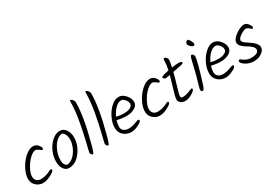

<svg xmlns="http://www.w3.org/2000/svg" viewBox="23 -1659 3557 2518"><g transform="rotate(-30 1801.0 -399.5)"><path d="M305 -502Q349 -502 376.5 -470.5Q404 -439 404 -419Q404 -399 392 -399Q380 -399 354.5 -420.5Q329 -442 309 -442Q269 -442 218 -393Q167 -344 131.5 -276Q96 -208 96 -165.5Q96 -123 119.5 -99.5Q143 -76 185.5 -76Q228 -76 265 -88Q302 -100 323.5 -111.5Q345 -123 355 -123Q369 -123 369 -107Q369 -86 303 -51.5Q237 -17 181.5 -17Q126 -17 80.5 -57.5Q35 -98 35 -162.5Q35 -227 76 -307.5Q117 -388 181.5 -445Q246 -502 305 -502Z M716 -457Q633 -441 580 -350Q527 -259 527 -160Q527 -85 578 -67Q634 -73 680 -120.5Q726 -168 749.5 -228Q773 -288 773 -334Q773 -380 757.5 -412.5Q742 -445 716 -457ZM832 -337Q832 -219 755 -118Q678 -17 577 -17Q527 -17 497 -62Q467 -107 467 -178.5Q467 -250 500 -325.5Q533 -401 590.5 -451.5Q648 -502 706.5 -502Q765 -502 798.5 -452.5Q832 -403 832 -337Z M1082 -720Q1082 -506 982 -136Q950 -17 936 -17Q926 -17 915 -31.5Q904 -46 904 -57Q904 -68 934 -186.5Q964 -305 994 -469.5Q1024 -634 1024 -757Q1024 -772 1026 -777Q1028 -782 1037.5 -782Q1047 -782 1064.5 -761.5Q1082 -741 1082 -720Z M1315 -720Q1315 -506 1215 -136Q1183 -17 1169 -17Q1159 -17 1148 -31.5Q1137 -46 1137 -57Q1137 -68 1167 -186.5Q1197 -305 1227 -469.5Q1257 -634 1257 -757Q1257 -772 1259 -777Q1261 -782 1270.5 -782Q1280 -782 1297.5 -761.5Q1315 -741 1315 -720Z M1427 -250Q1411 -199 1411 -159Q1411 -119 1439 -96.5Q1467 -74 1513 -74Q1559 -74 1611 -93Q1663 -112 1670 -112Q1688 -112 1688 -96Q1688 -76 1629 -46.5Q1570 -17 1521 -17Q1452 -17 1403.5 -60.5Q1355 -104 1355 -173.5Q1355 -243 1391 -320Q1427 -397 1485 -449.5Q1543 -502 1599.5 -502Q1656 -502 1701.5 -449.5Q1747 -397 1747 -344.5Q1747 -292 1694 -261.5Q1641 -231 1572 -231Q1503 -231 1427 -250ZM1607 -446Q1562 -446 1517.5 -402Q1473 -358 1444 -292Q1502 -278 1559.5 -278Q1617 -278 1653.5 -297.5Q1690 -317 1690 -348.5Q1690 -380 1663 -413Q1636 -446 1607 -446Z M2074 -502Q2118 -502 2145.5 -470.5Q2173 -439 2173 -419Q2173 -399 2161 -399Q2149 -399 2123.5 -420.5Q2098 -442 2078 -442Q2038 -442 1987 -393Q1936 -344 1900.5 -276Q1865 -208 1865 -165.5Q1865 -123 1888.5 -99.5Q1912 -76 1954.5 -76Q1997 -76 2034 -88Q2071 -100 2092.5 -111.5Q2114 -123 2124 -123Q2138 -123 2138 -107Q2138 -86 2072 -51.5Q2006 -17 1950.5 -17Q1895 -17 1849.5 -57.5Q1804 -98 1804 -162.5Q1804 -227 1845 -307.5Q1886 -388 1950.5 -445Q2015 -502 2074 -502Z M2388 -425Q2366 -337 2334.5 -234.5Q2303 -132 2303 -105Q2303 -78 2330 -78Q2378 -78 2428 -98.5Q2478 -119 2482 -119Q2496 -119 2496 -107Q2496 -83 2440.5 -50Q2385 -17 2339.5 -17Q2294 -17 2268 -38.5Q2242 -60 2242 -88Q2242 -116 2255 -164Q2268 -212 2291.5 -287.5Q2315 -363 2328 -413Q2273 -403 2261.5 -403Q2250 -403 2238 -414Q2226 -425 2226 -434Q2226 -452 2343 -475Q2360 -558 2360 -615Q2360 -645 2375 -645Q2387 -645 2403.5 -628.5Q2420 -612 2420 -591.5Q2420 -571 2402 -484Q2472 -494 2501 -494Q2553 -494 2553 -473Q2553 -461 2529 -454Z M2809 -613Q2809 -588 2792 -588Q2771 -588 2746.5 -612Q2722 -636 2722 -653Q2722 -670 2733.5 -683Q2745 -696 2759 -696Q2773 -696 2791 -662Q2809 -628 2809 -613ZM2739 -462Q2739 -395 2637 -73Q2618 -17 2598 -17Q2588 -17 2581 -25.5Q2574 -34 2574 -46.5Q2574 -59 2583.5 -92.5Q2593 -126 2608 -177.5Q2623 -229 2631.5 -262.5Q2640 -296 2650.5 -340.5Q2661 -385 2666.5 -409Q2672 -433 2679 -457.5Q2686 -482 2692.5 -492Q2699 -502 2708 -502Q2717 -502 2728 -488.5Q2739 -475 2739 -462Z M2856 -250Q2840 -199 2840 -159Q2840 -119 2868 -96.5Q2896 -74 2942 -74Q2988 -74 3040 -93Q3092 -112 3099 -112Q3117 -112 3117 -96Q3117 -76 3058 -46.5Q2999 -17 2950 -17Q2881 -17 2832.5 -60.5Q2784 -104 2784 -173.5Q2784 -243 2820 -320Q2856 -397 2914 -449.5Q2972 -502 3028.5 -502Q3085 -502 3130.5 -449.5Q3176 -397 3176 -344.5Q3176 -292 3123 -261.5Q3070 -231 3001 -231Q2932 -231 2856 -250ZM3036 -446Q2991 -446 2946.5 -402Q2902 -358 2873 -292Q2931 -278 2988.5 -278Q3046 -278 3082.5 -297.5Q3119 -317 3119 -348.5Q3119 -380 3092 -413Q3065 -446 3036 -446Z M3500 -502Q3532 -502 3558.5 -468.5Q3585 -435 3585 -416.5Q3585 -398 3573 -398Q3561 -398 3538 -420Q3515 -442 3490 -442Q3465 -442 3411 -407.5Q3357 -373 3357 -339Q3357 -315 3424 -272Q3452 -254 3480 -233Q3547 -183 3547 -135Q3547 -87 3496 -52Q3445 -17 3377 -17Q3309 -17 3255.5 -51Q3202 -85 3202 -112Q3202 -121 3207.5 -127Q3213 -133 3220.5 -133Q3228 -133 3246 -118Q3303 -74 3364 -74Q3482 -74 3482 -136Q3482 -163 3452.5 -189.5Q3423 -216 3388 -235Q3353 -254 3323.5 -283Q3294 -312 3294 -342Q3294 -394 3369.5 -448Q3445 -502 3500 -502Z"/></g></svg>

Font: Kalam Light
Style: Regular
Weight: 300
Version: Version 2.001;PS 1.0;hotconv 1.0.79;makeotf.lib2.5.61930; tt